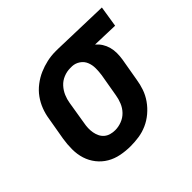

<svg xmlns="http://www.w3.org/2000/svg" viewBox="-132 -701 872 872"><g transform="rotate(-45 303.5 -265.0)"><path d="M254 8Q223 8 192.5 2Q162 -4 136.5 -19Q111 -34 92.5 -57.5Q74 -81 65 -109.5Q56 -138 56 -170Q56 -202 61 -233L80 -343Q84 -370 94 -396Q104 -422 120.5 -445Q137 -468 160.5 -486Q184 -504 209.5 -515Q235 -526 262 -532Q289 -538 316 -538Q320 -538 324.5 -538Q329 -538 333 -538L607 -530L591 -429L466 -433Q480 -421 489.5 -406Q499 -391 504 -373Q509 -355 509 -335.5Q509 -316 506 -297L487 -187Q483 -160 474 -134Q465 -108 448.5 -84.5Q432 -61 409.5 -42Q387 -23 361 -11.5Q335 0 308 4Q281 8 254 8ZM256 -93Q277 -93 298 -101Q319 -109 334.5 -125Q350 -141 358.5 -162Q367 -183 370 -203L389 -313Q392 -334 392 -355Q392 -376 384.5 -394.5Q377 -413 360 -424.5Q343 -436 323 -437H316Q314 -437 312.5 -437Q311 -437 309 -437Q289 -437 268 -428.5Q247 -420 232 -403.5Q217 -387 208.5 -367Q200 -347 197 -327L179 -217Q176 -202 175.5 -187Q175 -172 177.5 -158Q180 -144 186 -131.5Q192 -119 202.5 -110Q213 -101 227 -97Q241 -93 256 -93Z"/></g></svg>

Font: Iosevka Slab Extended
Style: Bold Italic
Weight: 700
Width: 7
Italic angle: -9°
Monospace: yes
Designer: Belleve Invis
Foundry: Belleve Invis
Version: Version 11.1.0; ttfautohint (v1.8.3)